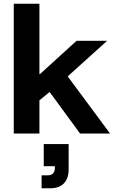

<svg xmlns="http://www.w3.org/2000/svg" viewBox="-20 -720 622 1035"><path d="M54.2 0V-700H192.5V-320.8H195.8L392.5 -500H557.5L345 -308.3L573.3 0H411.7L247.5 -224.2L192.5 -179.2V0ZM204.2 295V225H237.5Q256.7 225 266.2 214.2Q275.8 203.3 275.8 186.7V175.8H215.8V56.7H350V194.2Q350 240.8 325 267.9Q300 295 249.2 295Z"/></svg>

Font: Funnel Display
Style: Bold
Weight: 700
Designer: NORD ID, Kristian Moeller
Foundry: Dicotype
Version: Version 1.000